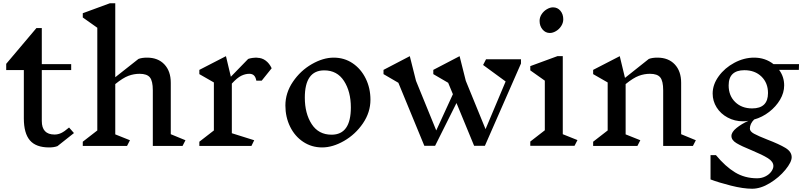

<svg xmlns="http://www.w3.org/2000/svg" viewBox="-20 -893 4949 1176"><path d="M332 2Q311 10 281 10Q200 10 163 -33.5Q126 -77 126 -168V-464H18V-502L203 -721H236V-500H416V-464H236V-152Q236 -69 314 -69Q335 -69 354.5 -78Q374 -87 403 -112L433 -78Z M1098 1H916V-340Q916 -397 898 -419Q880 -441 835 -441Q800 -441 766.5 -428.5Q733 -416 686 -378V-70L776 -34L758 1H487V-25L576 -94V-723L487 -786V-812L653 -873H686V-420L828 -532Q849 -540 881 -540Q948 -540 987 -498.5Q1026 -457 1026 -386V-71L1116 -34Z M1644 -475 1583 -399H1550Q1546 -421 1535.5 -431Q1525 -441 1507 -441Q1483 -441 1458 -429Q1433 -417 1400 -381V-77L1537 -34L1520 1H1201V-25L1290 -94V-388L1201 -439V-465L1364 -549L1394 -423L1500 -532Q1522 -540 1557 -540L1556 -539Q1584 -539 1607 -522Q1630 -505 1644 -475Z M2249 -282Q2249 -205 2203 -137.5Q2157 -70 2087.5 -30Q2018 10 1953 10Q1889 10 1837.5 -24Q1786 -58 1757 -117Q1728 -176 1728 -247Q1728 -324 1774 -392Q1820 -460 1889.5 -500Q1959 -540 2024 -540Q2089 -540 2140 -505.5Q2191 -471 2220 -412Q2249 -353 2249 -282ZM1847 -295Q1847 -198 1889 -133Q1931 -68 2011 -68Q2129 -68 2129 -235Q2129 -332 2087 -397Q2045 -462 1966 -462Q1847 -462 1847 -295Z M3171 -504 2950 0H2884L2776 -262L2645 0H2579L2420 -386L2329 -439V-465L2490 -549L2528 -398L2652 -94L2754 -316L2725 -386L2634 -439V-465L2795 -549L2833 -398L2954 -102L3077 -394L2939 -495L2957 -530H3171Z M3499 0H3228V-26L3317 -95V-399L3228 -462V-488L3394 -549H3427V-71L3517 -35ZM3430 -775Q3430 -753 3417.5 -733.5Q3405 -714 3385.5 -702.5Q3366 -691 3348 -691Q3321 -691 3303 -712.5Q3285 -734 3285 -765Q3285 -787 3297.5 -806Q3310 -825 3329.5 -836.5Q3349 -848 3367 -848Q3395 -848 3412.5 -827Q3430 -806 3430 -775Z M4224 1H4042V-340Q4042 -397 4024 -419Q4006 -441 3961 -441Q3926 -441 3892.5 -428.5Q3859 -416 3812 -378V-70L3902 -34L3884 1H3613V-25L3702 -94V-388L3613 -439V-465L3776 -549L3808 -416L3954 -532Q3975 -540 4007 -540Q4074 -540 4113 -498.5Q4152 -457 4152 -386V-71L4242 -34Z M4752 -465Q4783 -423 4783 -370Q4783 -325 4758 -282.5Q4733 -240 4691 -207.5Q4649 -175 4599 -161Q4573 -135 4573 -105Q4573 -88 4598.5 -74Q4624 -60 4680 -38Q4753 -10 4791 13Q4829 36 4829 70Q4829 100 4790.5 147Q4752 194 4695.5 228.5Q4639 263 4587 263Q4532 263 4457 244Q4382 225 4332 206V57H4365Q4423 127 4482.5 163Q4542 199 4617 199Q4645 199 4668 187.5Q4691 176 4704 158Q4717 140 4717 124Q4717 97 4683.5 76Q4650 55 4585 28Q4521 2 4490.5 -16.5Q4460 -35 4460 -60Q4460 -84 4491 -109Q4522 -134 4564 -153Q4548 -150 4531 -150Q4480 -150 4437 -173Q4394 -196 4369.5 -235Q4345 -274 4345 -320Q4345 -375 4382 -426Q4419 -477 4478 -508.5Q4537 -540 4599 -540Q4667 -540 4718 -500H4874L4873 -465ZM4684 -323Q4684 -385 4644 -424Q4604 -463 4539 -463Q4492 -463 4467.5 -440Q4443 -417 4443 -370Q4443 -307 4483 -268Q4523 -229 4587 -229Q4684 -229 4684 -323Z"/></svg>

Font: Inknut Antiqua Light
Style: Regular
Weight: 300
Designer: Claus Eggers Sørensen
Foundry: Claus Eggers Sørensen
Version: Version 1.003; ttfautohint (v1.8.2) -l 8 -r 50 -G 200 -x 14 